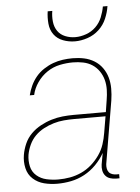

<svg xmlns="http://www.w3.org/2000/svg" viewBox="-53 -782 607 832"><g transform="rotate(-5 250.0 -366.0)"><path d="M163 8Q133 8 105.5 1Q78 -6 57.5 -24.5Q37 -43 30.5 -71.5Q24 -100 29 -129Q33 -153 43.5 -177Q54 -201 72.5 -219.5Q91 -238 114 -250.5Q137 -263 161.5 -270.5Q186 -278 210.5 -280.5Q235 -283 259 -283H399L407 -334Q411 -357 411.5 -379.5Q412 -402 406.5 -422.5Q401 -443 389 -460.5Q377 -478 359.5 -489.5Q342 -501 320 -505.5Q298 -510 275 -510Q247 -510 218 -504Q189 -498 163.5 -481Q138 -464 120 -438Q102 -412 96 -384H77Q82 -405 91.5 -425.5Q101 -446 115.5 -463.5Q130 -481 150 -494Q170 -507 190.5 -514.5Q211 -522 232.5 -525Q254 -528 275 -528Q301 -528 325 -523Q349 -518 369.5 -505.5Q390 -493 404 -473.5Q418 -454 424.5 -431Q431 -408 431 -382.5Q431 -357 427 -331L381 -58Q380 -49 381.5 -39.5Q383 -30 388.5 -23Q394 -16 403 -13Q412 -10 421 -10H433V8H418Q405 8 392.5 4Q380 0 372 -9.5Q364 -19 361.5 -32Q359 -45 361 -58L370 -108Q355 -81 332 -57.5Q309 -34 281 -19Q253 -4 223 2Q193 8 163 8ZM169 -10Q194 -10 219.5 -14.5Q245 -19 269 -30Q293 -41 313 -58.5Q333 -76 348.5 -98Q364 -120 372 -144.5Q380 -169 384 -194L396 -265H259Q237 -265 214.5 -263Q192 -261 170 -254.5Q148 -248 127 -237Q106 -226 89.5 -209.5Q73 -193 63 -171.5Q53 -150 49 -128Q45 -102 50.5 -77.5Q56 -53 74.5 -37Q93 -21 118 -15.5Q143 -10 169 -10ZM293 -600Q266 -600 241 -609.5Q216 -619 201.5 -639Q187 -659 184.5 -686Q182 -713 186 -740H206Q202 -717 204.5 -693.5Q207 -670 219 -652.5Q231 -635 252 -626.5Q273 -618 296 -618Q319 -618 343 -626.5Q367 -635 385 -652.5Q403 -670 412.5 -693.5Q422 -717 426 -740H446Q442 -713 430.5 -686Q419 -659 397.5 -639Q376 -619 348 -609.5Q320 -600 293 -600Z"/></g></svg>

Font: Iosevka SS18 Thin
Style: Italic
Weight: 100
Italic angle: -9°
Monospace: yes
Designer: Belleve Invis
Foundry: Belleve Invis
Version: Version 25.1.1; ttfautohint (v1.8.4)